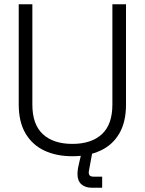

<svg xmlns="http://www.w3.org/2000/svg" viewBox="-20 -720 680 902"><path d="M68 -229V-700H132V-229Q132 -135 181.5 -89.5Q231 -44 320 -44Q409 -44 458.5 -89.5Q508 -135 508 -229V-700H572V-229Q572 -147 540.5 -93Q509 -39 452 -12.5Q395 14 320 14Q245 14 188.5 -12.5Q132 -39 100 -93Q68 -147 68 -229ZM412 162Q380 162 362 145.5Q344 129 344 98Q344 84 346.5 70Q349 56 353 40L365 -11H415L401 65Q400 74 398.5 79Q397 84 397 91Q397 110 419 110H460V162Z"/></svg>

Font: Space Grotesk Frontify Light
Style: Regular
Weight: 300
Designer: Florian Karsten
Version: Version 2.000